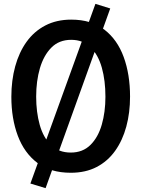

<svg xmlns="http://www.w3.org/2000/svg" viewBox="-20 -884 736 998"><path d="M553 -840 217 94 138 70 476 -864ZM348 14Q242 14 174 -37.5Q106 -89 72.5 -178.5Q39 -268 39 -381Q39 -466 59 -539Q79 -612 118 -666.5Q157 -721 215.5 -751.5Q274 -782 350 -782Q455 -782 522.5 -730Q590 -678 623 -587.5Q656 -497 656 -382Q656 -298 636.5 -226Q617 -154 578.5 -100Q540 -46 482.5 -16Q425 14 348 14ZM348 -91Q410 -91 450 -130.5Q490 -170 509 -236Q528 -302 528 -381Q528 -465 509.5 -531.5Q491 -598 451.5 -637.5Q412 -677 350 -677Q287 -677 247 -636.5Q207 -596 187.5 -529.5Q168 -463 168 -382Q168 -301 186.5 -235Q205 -169 245 -130Q285 -91 348 -91Z"/></svg>

Font: Yaldevi ExtraLight SemiBold
Style: Regular
Weight: 600
Version: Version 1.100